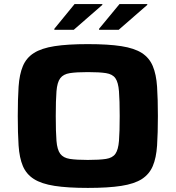

<svg xmlns="http://www.w3.org/2000/svg" viewBox="-20 -912 860 940"><path d="M410 8Q311 8 247 -2Q183 -12 146 -35.5Q109 -59 92 -99Q75 -139 71 -199.5Q67 -260 67 -344Q67 -427 71 -487.5Q75 -548 92 -588.5Q109 -629 146 -652.5Q183 -676 247 -686Q311 -696 410 -696Q510 -696 574 -686Q638 -676 674.5 -652.5Q711 -629 728 -588.5Q745 -548 749 -487.5Q753 -427 753 -344Q753 -260 749 -199.5Q745 -139 728 -99Q711 -59 674.5 -35.5Q638 -12 574 -2Q510 8 410 8ZM410 -129Q467 -129 499 -134Q531 -139 545 -159Q559 -179 562.5 -222.5Q566 -266 566 -344Q566 -421 562.5 -465Q559 -509 545 -529Q531 -549 499 -554Q467 -559 410 -559Q354 -559 322 -554Q290 -549 275 -529Q260 -509 256.5 -465Q253 -421 253 -344Q253 -266 256.5 -222.5Q260 -179 275 -159Q290 -139 322 -134Q354 -129 410 -129ZM246 -766V-771L345 -892H481V-888L341 -766ZM465 -766V-771L565 -892H701V-888L561 -766Z"/></svg>

Font: Saira Expanded
Style: Bold
Weight: 700
Width: 7
Designer: Hector Gatti with collaboration of the Omnibus-Type team
Foundry: Omnibus-Type
Version: Version 1.100; ttfautohint (v1.8.3)